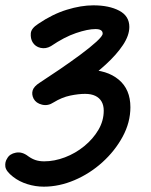

<svg xmlns="http://www.w3.org/2000/svg" viewBox="-39 -695 567 720"><path d="M-12 -101Q-3 -118 20.5 -122.5Q44 -127 67 -109Q81 -99 95 -94.5Q109 -90 127 -90Q165 -90 204.5 -105Q244 -120 277 -147Q310 -174 330 -208Q350 -242 350 -280Q350 -300 342 -314Q334 -328 318.5 -335.5Q303 -343 280 -343Q255 -343 224 -336.5Q193 -330 162 -311L110 -385Q141 -401 166 -410.5Q191 -420 212 -425Q233 -430 251.5 -431.5Q270 -433 289 -433Q362 -433 406 -396.5Q450 -360 450 -293Q450 -236 421 -182.5Q392 -129 345 -86.5Q298 -44 240.5 -19.5Q183 5 125 5Q94 5 63.5 -4.5Q33 -14 10 -32Q-17 -53 -19 -70.5Q-21 -88 -12 -101ZM83 -537Q75 -551 76.5 -570Q78 -589 105 -606Q158 -642 211.5 -658.5Q265 -675 311 -675Q370 -675 408 -655Q446 -635 446 -594Q446 -562 422 -526Q398 -490 357.5 -453Q317 -416 266 -379.5Q215 -343 162 -311Q141 -297 118.5 -302.5Q96 -308 87 -325Q79 -341 83.5 -356Q88 -371 110 -385Q144 -407 185 -435Q226 -463 262.5 -490Q299 -517 322.5 -538.5Q346 -560 346 -569Q346 -586 319 -586Q290 -586 246 -571Q202 -556 152 -522Q133 -511 113 -515.5Q93 -520 83 -537Z"/></svg>

Font: Edu QLD Beginner SemiBold
Style: Regular
Weight: 600
Designer: Tina and Corey Anderson
Foundry: Google for Education
Version: Version 1.003